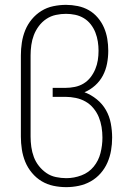

<svg xmlns="http://www.w3.org/2000/svg" viewBox="-20 -763 540 791"><path d="M253 8Q226 8 200 2.5Q174 -3 151.5 -16.5Q129 -30 111.5 -51Q94 -72 84 -96.5Q74 -121 70 -147.5Q66 -174 66 -200V-535Q66 -561 70 -587.5Q74 -614 84 -638.5Q94 -663 111 -683.5Q128 -704 150.5 -718Q173 -732 199.5 -737.5Q226 -743 252 -743Q276 -743 300.5 -738Q325 -733 346 -721Q367 -709 383 -690Q399 -671 408.5 -649Q418 -627 422 -603Q426 -579 426 -554Q426 -527 421 -501Q416 -475 404 -452Q392 -429 372 -411Q352 -393 328 -383Q355 -373 378.5 -354Q402 -335 416.5 -309.5Q431 -284 436.5 -254.5Q442 -225 442 -196Q442 -169 437.5 -143Q433 -117 422.5 -93Q412 -69 394.5 -49Q377 -29 354 -16Q331 -3 305 2.5Q279 8 253 8ZM253 -29Q285 -29 315.5 -40.5Q346 -52 366 -76.5Q386 -101 394 -132.5Q402 -164 402 -196Q402 -218 398.5 -239.5Q395 -261 387 -280.5Q379 -300 365 -317Q351 -334 332.5 -344.5Q314 -355 292.5 -359.5Q271 -364 250 -364H197V-401H250Q269 -401 288.5 -405Q308 -409 324.5 -419Q341 -429 353 -444.5Q365 -460 372.5 -478Q380 -496 383 -515Q386 -534 386 -554Q386 -573 383 -592Q380 -611 373 -629Q366 -647 354 -662.5Q342 -678 325.5 -688Q309 -698 290 -702Q271 -706 252 -706Q231 -706 210 -701.5Q189 -697 171 -685Q153 -673 140 -655.5Q127 -638 119.5 -618.5Q112 -599 109 -577.5Q106 -556 106 -535V-200Q106 -179 109 -157.5Q112 -136 119.5 -116Q127 -96 140.5 -79Q154 -62 171.5 -50Q189 -38 210.5 -33.5Q232 -29 253 -29Z"/></svg>

Font: Iosevka Curly Slab Extralight
Style: Regular
Weight: 200
Monospace: yes
Designer: Belleve Invis
Foundry: Belleve Invis
Version: Version 22.1.2; ttfautohint (v1.8.4)